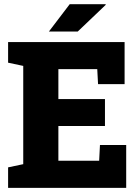

<svg xmlns="http://www.w3.org/2000/svg" viewBox="-20 -916 679 936"><path d="M19.5 0V-100.1L93.3 -115.7V-594.7L19.5 -610.4V-710.9H587.4V-505.9H458L454.1 -579.1H264.6V-433.1H491.7V-301.8H264.6V-132.3H463.4L467.3 -209H595.2V0ZM218.3 -762.2 319.8 -895.5H494.6L495.6 -892.6L358.9 -762.2H221.7Z"/></svg>

Font: Roboto Slab LO Black
Style: Regular
Weight: 900
Designer: Google
Version: Version 2.000